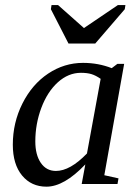

<svg xmlns="http://www.w3.org/2000/svg" viewBox="-20 -715 540 746"><path d="M385.3 -34.2 440.4 -22 436.5 0H297.4L311.5 -76.2Q229 10.3 160.6 10.3Q101.6 10.3 65.7 -33.2Q29.8 -76.7 29.8 -152.8Q29.8 -238.3 67.1 -312.7Q104.5 -387.2 167 -429Q229.5 -470.7 302.7 -470.7Q361.8 -470.7 414.1 -450.2L436 -466.8H462.4ZM371.1 -408.7Q352.1 -421.9 335.4 -427Q318.8 -432.1 294.4 -432.1Q245.6 -432.1 204.8 -395.3Q164.1 -358.4 140.6 -295.9Q117.2 -233.4 117.2 -165.5Q117.2 -113.3 138.7 -82Q160.2 -50.8 197.3 -50.8Q252.4 -50.8 317.9 -118.7ZM205.6 -695.3 306.2 -606 438 -695.3H467.3L464.8 -679.2L350.1 -545.9H246.1L177.7 -679.2L180.2 -695.3Z"/></svg>

Font: Liberation Serif
Style: Italic
Weight: 400
Italic angle: -16.333°
Designer: Steve Matteson
Foundry: Ascender Corporation
Version: Version 2.1.5